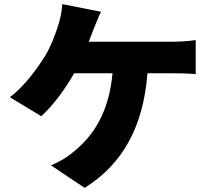

<svg xmlns="http://www.w3.org/2000/svg" viewBox="-20 -846 1040 930"><path d="M469 -789 282 -826C280 -792 271 -748 258 -711C245 -673 226 -620 199 -576C159 -512 99 -429 28 -375L180 -283C240 -338 298 -418 339 -491H525C508 -307 437 -189 329 -105C305 -84 267 -62 227 -45L390 64C576 -52 675 -236 694 -491H818C841 -491 887 -491 928 -487V-652C893 -646 844 -644 818 -644H410L432 -701C441 -723 456 -762 469 -789Z"/></svg>

Font: Noto Sans CJK TC Black
Style: Regular
Weight: 900
Designer: Ryoko NISHIZUKA 西塚涼子 (kana, bopomofo & ideographs); Paul D. Hunt (Latin, Greek & Cyrillic); Sandoll Communications 산돌커뮤니
Foundry: Adobe
Version: Version 2.004;hotconv 1.0.118;makeotfexe 2.5.65603